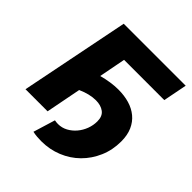

<svg xmlns="http://www.w3.org/2000/svg" viewBox="-227 -853 1161 1161"><g transform="rotate(45 353.5 -272.5)"><path d="M163 -700H693L663 -547H319L286 -376Q360 -396 422 -396Q473 -396 515.5 -383.5Q558 -371 589.5 -345Q621 -319 638.5 -279.5Q656 -240 656 -186Q656 -113 629 -50.5Q602 12 555.5 58Q509 104 446.5 129.5Q384 155 313 155Q295 155 276.5 153.5Q258 152 239 148L282 7Q297 10 311 10Q344 10 372.5 -5.5Q401 -21 422.5 -46.5Q444 -72 456 -104Q468 -136 468 -170Q468 -214 441 -234Q414 -254 372 -254Q318 -254 256 -226L212 0H23Z"/></g></svg>

Font: Argentum Sans
Style: Bold Italic
Weight: 700
Italic angle: -11°
Designer: Julieta Ulanovsky (font), Cristiano Sobral (main changes and remaster)
Foundry: Julieta Ulanovsky (font), Cristiano Sobral (main changes and remaster)
Version: Version 2.007;June 15, 2022;FontCreator 14.0.0.2814 64-bit; 